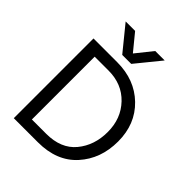

<svg xmlns="http://www.w3.org/2000/svg" viewBox="-243 -1015 1148 1148"><g transform="rotate(45 330.5 -441.0)"><path d="M344 -726H268L141 -882H221L307 -777L391 -882H471ZM276 -602H159V-71H280Q405 -71 469 -148.5Q533 -226 533 -339Q533 -452 461.5 -527Q390 -602 276 -602ZM281 0H77V-674H277Q426 -674 521.5 -581.5Q617 -489 617 -342.5Q617 -196 528.5 -98Q440 0 281 0Z"/></g></svg>

Font: Hind Madurai
Style: Regular
Weight: 400
Designer: Jyotish Sonowal
Foundry: Indian Type Foundry
Version: Version 0.702;PS 1.0;hotconv 1.0.81;makeotf.lib2.5.63406